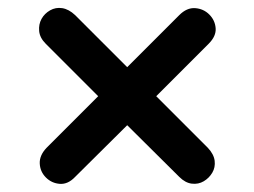

<svg xmlns="http://www.w3.org/2000/svg" viewBox="-20 -528 640 483"><path d="M169 -83Q151 -64 130.5 -65.5Q110 -67 95.5 -81.5Q81 -96 80 -116.5Q79 -137 97 -156L227 -286L95 -418Q80 -433 78.5 -450Q77 -467 84.5 -480.5Q92 -494 106 -502Q120 -510 136.5 -507.5Q153 -505 169 -490L300 -359L431 -490Q450 -509 471 -507.5Q492 -506 506.5 -491.5Q521 -477 522.5 -457Q524 -437 505 -418L373 -286L503 -156Q518 -140 520 -123.5Q522 -107 514 -93.5Q506 -80 492.5 -72Q479 -64 462.5 -66Q446 -68 431 -83L300 -213Z"/></svg>

Font: Nunito ExtraLight ExtraBold
Style: Regular
Weight: 800
Version: Version 3.602